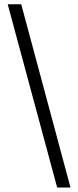

<svg xmlns="http://www.w3.org/2000/svg" viewBox="-20 -760 362 887"><path d="M15.6 -740.2H78.1L305.7 106.4H244.1Z"/></svg>

Font: Pretendard Std Light
Style: Regular
Weight: 300
Designer: Base glyphs from Inter by Rasmus Andersson; Hangeul glyphs from Noto Sans CJK(Source Han Sans) by Jang Soo-young and Kan
Foundry: Kil Hyung-jin
Version: Version 1.309